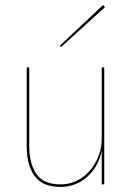

<svg xmlns="http://www.w3.org/2000/svg" viewBox="-20 -725 515 755"><path d="M393 -697 220 -540 215 -545 385 -705ZM95 -150Q95 -82 123 -41Q151 0 218 0Q264 0 300.5 -25Q337 -50 358.5 -91.5Q380 -133 380 -180V-460H390V0H380V-132Q367 -69 322.5 -29.5Q278 10 218 10Q147 10 116 -33Q85 -76 85 -150V-460H95Z"/></svg>

Font: Jost* Hairline
Style: Regular
Weight: 100
Version: Version 3.7